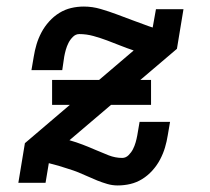

<svg xmlns="http://www.w3.org/2000/svg" viewBox="-20 -558 640 586"><path d="M339 8Q323 8 307.5 3.5Q292 -1 277 -7Q262 -13 248 -19.5Q234 -26 219 -32Q204 -38 189 -42.5Q174 -47 159 -52L129 -60L119 0H36L56 -121L388 -404Q367 -411 347 -419Q327 -427 307 -434.5Q287 -442 265.5 -448Q244 -454 222 -454Q211 -454 202.5 -445.5Q194 -437 189 -427Q184 -417 181 -406.5Q178 -396 176 -385L170 -344H76L83 -385Q86 -404 91.5 -422.5Q97 -441 106.5 -459Q116 -477 130 -492.5Q144 -508 161 -518.5Q178 -529 197 -533.5Q216 -538 236 -538Q262 -538 287.5 -530.5Q313 -523 337 -514Q361 -505 385 -496Q409 -487 434 -478L446 -474L456 -530H540L520 -409L192 -130Q213 -124 232.5 -116.5Q252 -109 271.5 -100.5Q291 -92 311.5 -84Q332 -76 353 -76Q364 -76 372.5 -84.5Q381 -93 386 -103Q391 -113 394 -123.5Q397 -134 399 -145L406 -186H499L492 -145Q489 -126 483.5 -107.5Q478 -89 468.5 -71Q459 -53 445 -37.5Q431 -22 414 -11.5Q397 -1 378 3.5Q359 8 339 8ZM139 -238V-314H441V-238Z"/></svg>

Font: Iosevka Slab Medium Extended
Style: Italic
Weight: 500
Width: 7
Italic angle: -9°
Monospace: yes
Designer: Belleve Invis
Foundry: Belleve Invis
Version: Version 11.1.0; ttfautohint (v1.8.3)